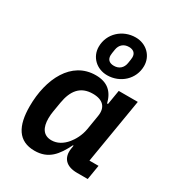

<svg xmlns="http://www.w3.org/2000/svg" viewBox="-196 -945 992 1079"><g transform="rotate(30 300.0 -406.0)"><path d="M191.8 12.1C282 12.1 324.6 -43 364 -122.5H368.3L365.1 -101.6C355.1 -38 389.9 0 461.3 0H530.9L546.5 -94.5H487.6L557.9 -516H434.3L418.7 -422.2H413C396 -489.7 356.2 -528.1 279.5 -528.1C122.9 -528.1 44 -370 44 -191.1C44 -63.9 85.9 12.1 191.8 12.1ZM169 -184.7C169 -201 170.5 -216.3 172.9 -230.5L183.6 -294.4C197.8 -378.6 236.5 -429.7 317.5 -429.7C383.9 -429.7 414.4 -395.2 404.1 -335.2L388.8 -242.2C381.4 -197.4 359.7 -160.2 340.9 -137.4C313.9 -104.8 281.2 -86.3 244.7 -86.3C190.3 -86.3 169 -126.8 169 -184.7ZM212.7 -675.1C212.7 -609 264.9 -559.3 333.1 -559.3C416.9 -559.3 487.9 -622.2 487.9 -708.1C487.9 -774.1 436.1 -824.2 367.5 -824.2C283.7 -824.2 212.7 -761.4 212.7 -675.1ZM294.4 -665.8C294.4 -674.7 296.5 -686.4 299.7 -706.3C305 -738.3 327.1 -758.9 361.2 -758.9C391.3 -758.9 406.6 -743.3 406.6 -717.7C406.6 -708.5 404.5 -696.7 401.3 -677.2C396 -644.9 373.6 -624.3 339.8 -624.3C309.3 -624.3 294.4 -639.9 294.4 -665.8Z"/></g></svg>

Font: Margiela Mono Italic SmBold It
Style: Regular
Weight: 600
Designer: Mike Abbink, Paul van der Laan, Pieter van Rosmalen
Foundry: Bold Monday
Version: Version 2.003 2021